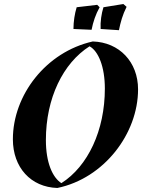

<svg xmlns="http://www.w3.org/2000/svg" viewBox="-20 -920 706 954"><path d="M265 14C497 -34 666 -256 666 -476C666 -612 573 -710 441 -714C209 -662 44 -448 44 -228C44 -88 133 10 265 14ZM285 -10C241 -38 208 -112 208 -224C208 -432 293 -606 425 -690C469 -666 501 -588 501 -480C501 -272 417 -94 285 -10ZM480 -776 571 -770C579 -810 589 -846 609 -886L593 -900L494 -884C484 -852 478 -812 480 -776ZM345 -776 435 -772C443 -812 455 -848 475 -884L463 -896L361 -884C351 -852 345 -812 345 -776Z"/></svg>

Font: Mazius Display Extra Italic
Style: Bold
Weight: 700
Italic angle: -17°
Designer: Alberto Casagrande & Collletttivo
Foundry: Collletttivo
Version: Version 2.000;Glyphs 3.2 (3217)